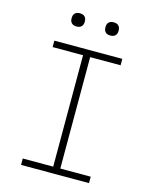

<svg xmlns="http://www.w3.org/2000/svg" viewBox="-134 -1010 868 1097"><g transform="rotate(15 300.0 -462.0)"><path d="M99 0V-38H279V-697H99V-735H501V-697H321V-38H501V0ZM400 -846Q392 -846 384.5 -848Q377 -850 371 -856Q365 -862 363 -869.5Q361 -877 361 -885Q361 -893 363 -900.5Q365 -908 371 -914Q377 -920 384.5 -922Q392 -924 400 -924Q408 -924 415.5 -922Q423 -920 429 -914Q435 -908 437 -900.5Q439 -893 439 -885Q439 -877 437 -869.5Q435 -862 429 -856Q423 -850 415.5 -848Q408 -846 400 -846ZM200 -846Q192 -846 184.5 -848Q177 -850 171 -856Q165 -862 163 -869.5Q161 -877 161 -885Q161 -893 163 -900.5Q165 -908 171 -914Q177 -920 184.5 -922Q192 -924 200 -924Q208 -924 215.5 -922Q223 -920 229 -914Q235 -908 237 -900.5Q239 -893 239 -885Q239 -877 237 -869.5Q235 -862 229 -856Q223 -850 215.5 -848Q208 -846 200 -846Z"/></g></svg>

Font: Iosevka Slab XLtEx
Style: Regular
Weight: 200
Width: 7
Monospace: yes
Designer: Belleve Invis
Foundry: Belleve Invis
Version: Version 11.1.0; ttfautohint (v1.8.3)